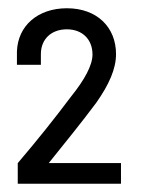

<svg xmlns="http://www.w3.org/2000/svg" viewBox="-20 -905 343 465"><path d="M23 -510V-460H273V-510H98C139 -561 178 -609 213 -656C244 -700 261 -738 261 -774C261 -839 215 -885 142 -885C72 -885 23 -843 21 -780V-748H79V-774C79 -810 104 -834 142 -834C179 -834 204 -810 204 -773C204 -747 185 -712 152 -671C113 -619 70 -565 23 -510Z"/></svg>

Font: Vanilla Cream Book
Style: Regular
Weight: 400
Designer: Jeremy Tribby, Jinavaṁso
Foundry: Tribby Type
Version: Version 1.422;Glyphs 3.1.2 (3151)